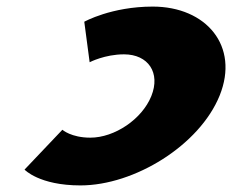

<svg xmlns="http://www.w3.org/2000/svg" viewBox="-20 -548 705 583"><path d="M254.3 -130C196 -130 169.4 -154 169.4 -154L54.5 -33C54.5 -33 98.9 15 224.3 15C388.2 15 586 -107 647 -258C707.6 -408 606.5 -528 443.7 -528C318.3 -528 235.9 -482 235.9 -482L252.2 -359C252.2 -359 298.2 -383 356.5 -383C430.2 -383 468.1 -327 439.4 -256C411.1 -186 328 -130 254.3 -130Z"/></svg>

Font: Hussar
Style: BdWideOblFour
Weight: 700
Foundry: Cannot Into Space Fonts
Version: Version 2.00